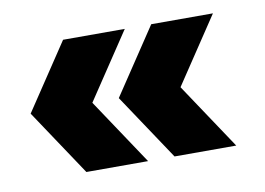

<svg xmlns="http://www.w3.org/2000/svg" viewBox="-45 -464 591 429"><g transform="rotate(-10 250.0 -250.0)"><path d="M20 -250H160L260 -400H120ZM20 -250 120 -100H260L160 -250ZM220 -250H360L460 -400H320ZM220 -250 320 -100H460L360 -250Z"/></g></svg>

Font: Millimetre
Style: Bold
Weight: 800
Designer: Jérémy Landes
Version: Version 1.0